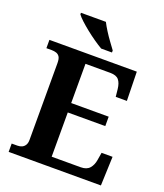

<svg xmlns="http://www.w3.org/2000/svg" viewBox="-165 -1040 984 1150"><g transform="rotate(20 327.0 -465.5)"><path d="M28 0V-53H64Q81 -53 93.5 -59Q106 -65 113.5 -77.5Q121 -90 121 -110V-599Q121 -627 113 -639.5Q105 -652 91.5 -656.5Q78 -661 62 -661H28V-714H585L589 -529H518L513 -577Q509 -614 493 -633.5Q477 -653 438 -653H280V-403H519V-343H280V-61H465Q503 -61 521.5 -82.5Q540 -104 545 -137L553 -185H623L616 0ZM337 -771Q313 -785 285 -804.5Q257 -824 229.5 -846Q202 -868 180.5 -888Q159 -908 150 -921V-931H309Q320 -909 337 -882Q354 -855 373 -829Q392 -803 406 -784V-771Z"/></g></svg>

Font: Noto Rashi Hebrew
Style: Bold
Weight: 700
Version: Version 1.006